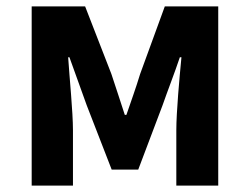

<svg xmlns="http://www.w3.org/2000/svg" viewBox="-20 -580 781 600"><path d="M79 0H208V-173C208 -230 197 -339 193 -401H197C213 -355 235 -297 251 -251L329 -50H412L488 -251C504 -297 526 -353 542 -401H547C541 -339 531 -230 531 -173V0H662V-560H495L418 -349C404 -303 389 -262 375 -221H370C357 -262 343 -303 328 -349L246 -560H79Z"/></svg>

Font: Source Han Sans CN
Style: Bold
Weight: 700
Designer: Ryoko NISHIZUKA 西塚涼子 (kana, bopomofo & ideographs); Paul D. Hunt (Latin, Greek & Cyrillic); Sandoll Communications 산돌커뮤니
Foundry: Adobe
Version: Version 2.001;hotconv 1.0.107;makeotfexe 2.5.65593